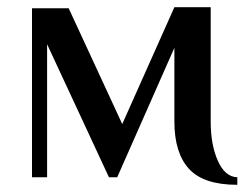

<svg xmlns="http://www.w3.org/2000/svg" viewBox="-20 -493 693 534"><path d="M465 -155V-360L306 0H283L111 -370V0H69V-470H171L320 -148L465 -473H566V-155Q566 -90 586 -45.5Q606 -1 640 0V21Q546 21 505.5 -23.5Q465 -68 465 -155Z"/></svg>

Font: El Messiri Medium
Style: Regular
Weight: 500
Designer: Mohamed Gaber
Foundry: Kief Type Foundry
Version: Version 2.007